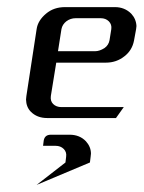

<svg xmlns="http://www.w3.org/2000/svg" viewBox="-20 -332 406 540"><path d="M53.2 -52.2Q53.2 -53.2 54.2 -62L83 -250Q86.4 -274.4 109.9 -293.9Q131.3 -312 163.1 -312H303.2Q330.6 -312 349.1 -293.5Q362.8 -278.8 363.8 -258.8Q363.8 -256.8 362.8 -250L356.9 -217.8Q351.6 -190.4 330.1 -173.8Q307.6 -155.8 277.8 -155.8H138.2L123 -62Q121.1 -47.9 129.4 -39.6Q138.2 -30.8 152.8 -30.8H328.1L306.2 0H112.8Q84 0 66.4 -18.1Q53.7 -31.2 53.2 -52.2ZM143.1 -188H248Q259.8 -188 273.9 -196.8Q285.6 -205.1 288.1 -219.2L293 -250Q294.9 -263.2 286.1 -272Q277.3 -280.8 263.2 -280.8H192.9Q178.2 -280.8 166.5 -272Q155.3 -263.2 152.8 -250ZM83 188 164.1 125 166 108.9Q168 95.7 159.2 86.9Q150.4 78.1 136.2 78.1H101.1L103 63Q106 46.9 123 46.9H175.8Q204.1 46.9 221.7 65.4Q235.8 81.1 235.8 100.1Q235.8 103 234.9 108.9L232.9 125Z"/></svg>

Font: Hhenum
Style: Italic
Weight: 400
Designer: T. Christopher White
Version: Version 1.0